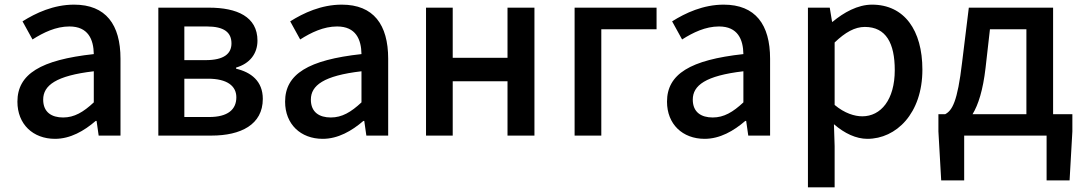

<svg xmlns="http://www.w3.org/2000/svg" viewBox="-20 -584 4660 827"><path d="M217 14C283 14 342 -20 392 -63H396L405 0H499V-331C499 -478 436 -564 299 -564C211 -564 134 -528 77 -492L120 -414C167 -444 221 -470 279 -470C360 -470 383 -414 384 -351C155 -326 55 -265 55 -146C55 -49 122 14 217 14ZM252 -78C203 -78 166 -100 166 -155C166 -216 221 -258 384 -277V-143C339 -101 300 -78 252 -78Z M662 0H891C1017 0 1112 -47 1112 -158C1112 -235 1061 -273 997 -288V-293C1056 -310 1089 -353 1089 -409C1089 -512 1001 -551 880 -551H662ZM774 -325V-470H871C946 -470 977 -444 977 -397C977 -353 945 -325 866 -325ZM774 -80V-245H876C958 -245 998 -214 998 -165C998 -112 961 -80 881 -80Z M1370 14C1436 14 1495 -20 1545 -63H1549L1558 0H1652V-331C1652 -478 1589 -564 1452 -564C1364 -564 1287 -528 1230 -492L1273 -414C1320 -444 1374 -470 1432 -470C1513 -470 1536 -414 1537 -351C1308 -326 1208 -265 1208 -146C1208 -49 1275 14 1370 14ZM1405 -78C1356 -78 1319 -100 1319 -155C1319 -216 1374 -258 1537 -277V-143C1492 -101 1453 -78 1405 -78Z M1815 0H1930V-234H2166V0H2282V-551H2166V-335H1930V-551H1815Z M2455 0H2570V-458H2808V-551H2455Z M3015 14C3081 14 3140 -20 3190 -63H3194L3203 0H3297V-331C3297 -478 3234 -564 3097 -564C3009 -564 2932 -528 2875 -492L2918 -414C2965 -444 3019 -470 3077 -470C3158 -470 3181 -414 3182 -351C2953 -326 2853 -265 2853 -146C2853 -49 2920 14 3015 14ZM3050 -78C3001 -78 2964 -100 2964 -155C2964 -216 3019 -258 3182 -277V-143C3137 -101 3098 -78 3050 -78Z M3460 223H3575V45L3572 -49C3618 -9 3668 14 3716 14C3840 14 3953 -95 3953 -284C3953 -454 3875 -564 3736 -564C3674 -564 3614 -530 3566 -490H3564L3554 -551H3460ZM3694 -83C3661 -83 3618 -96 3575 -132V-401C3621 -445 3662 -468 3705 -468C3797 -468 3834 -397 3834 -282C3834 -154 3774 -83 3694 -83Z M4133 0H4488V193H4587L4599 -18V-92H4516V-551H4153L4124 -315C4104 -144 4081 -108 4051 -92H4022V-18L4034 193H4133ZM4169 -92C4194 -133 4214 -196 4225 -291L4244 -458H4401V-92Z"/></svg>

Font: ChiuKong Gothic CL Medium
Style: Regular
Weight: 500
Designer: Ryoko NISHIZUKA 西塚涼子 (kana, bopomofo & ideographs); Paul D. Hunt (Latin, Greek & Cyrillic); Sandoll Communications 산돌커뮤니
Foundry: Adobe
Version: Version 1.300